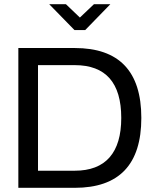

<svg xmlns="http://www.w3.org/2000/svg" viewBox="-20 -900 741 920"><path d="M337.9 -669.9Q657.2 -669.9 657.2 -335Q657.2 0 337.9 0H67.9V-669.9ZM162.1 -82H337.9Q448.7 -82 504.9 -145.8Q561 -209.5 561 -335Q561 -587.9 337.9 -587.9H162.1ZM215.8 -879.9H295.9L362.8 -815.9L430.2 -879.9H508.8L388.2 -755.9H336.9Z"/></svg>

Font: LT Wave Text
Style: Regular
Weight: 400
Designer: Daniel Lyons
Version: Version 2.5 (Glyphs App)